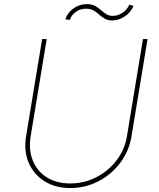

<svg xmlns="http://www.w3.org/2000/svg" viewBox="-20 -921 790 952"><path d="M688.9 -727.3H711.6L632.1 -245.7Q620 -171.9 576.3 -113.8Q532.7 -55.8 468 -22.2Q403.4 11.4 328.1 11.4Q254.3 11.4 200.6 -22.4Q147 -56.1 122.2 -114.2Q97.3 -172.2 109.4 -245.7L188.9 -727.3H211.6L132.1 -245.7Q121.1 -178.3 142.4 -125.4Q163.7 -72.4 211.6 -41.9Q259.6 -11.4 328.1 -11.4Q396.7 -11.4 456.7 -41.9Q516.7 -72.4 557.5 -125.4Q598.4 -178.3 609.4 -245.7ZM326.7 -822.4 304 -825.3Q314.6 -858.3 344.5 -879.4Q374.3 -900.6 410.5 -900.6Q435 -900.6 451.2 -891.7Q467.3 -882.8 479.9 -871.4Q492.5 -860.1 506.4 -851.2Q520.2 -842.3 539.8 -842.3Q564.3 -842.3 587.7 -857.8Q611.2 -873.2 620.7 -897.7L642 -892Q629.3 -860.1 599.1 -839.8Q568.9 -819.6 536.9 -819.6Q514.2 -819.6 499.1 -828.5Q484 -837.4 471.6 -848.7Q459.2 -860.1 444.2 -869Q429.3 -877.8 406.2 -877.8Q378.6 -877.8 356.4 -862.4Q334.2 -846.9 326.7 -822.4Z"/></svg>

Font: Inter Thin  BETA
Style: Italic
Weight: 100
Italic angle: -9.39999°
Designer: Rasmus Andersson
Foundry: rsms
Version: Version 3.011;git-f93a4a705